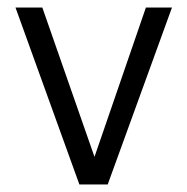

<svg xmlns="http://www.w3.org/2000/svg" viewBox="-20 -488 495 508"><path d="M366 -468H435L265 0H190L21 -468H92L230 -73Z"/></svg>

Font: Didact Gothic
Style: Regular
Weight: 400
Designer: Daniel Johnson
Foundry: Daniel Johnson
Version: Version 2.101;PS 002.101;hotconv 1.0.88;makeotf.lib2.5.64775